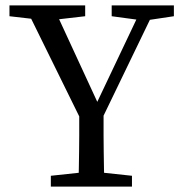

<svg xmlns="http://www.w3.org/2000/svg" viewBox="-20 -690 673 710"><path d="M308 -55H328L468 -40V0H168V-40ZM145 -615 15 -630V-670H295V-630L165 -615ZM523 -615H504L393 -630V-670H623V-630ZM273 -235V-300H363V-235Q363 -217 363 -190.5Q363 -164 363.5 -132.5Q364 -101 364.5 -67Q365 -33 366 0H270Q271 -33 271.5 -66.5Q272 -100 272.5 -131.5Q273 -163 273 -189.5Q273 -216 273 -235ZM345 -225H290L71 -670H175L357 -276H322L509 -670H560Z"/></svg>

Font: Adobe Variable Font Prototype
Style: Regular
Weight: 389
Designer: Frank Grießhammer
Foundry: Adobe
Version: Version 1.004;hotconv 1.0.113;makeotfexe 2.5.65598